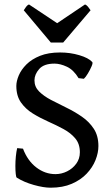

<svg xmlns="http://www.w3.org/2000/svg" viewBox="-20 -850 513 884"><path d="M366.2 -487.3 341.8 -490.2Q318.8 -528.3 288.1 -542.7Q257.3 -557.1 231 -557.1Q182.1 -557.1 160.4 -532.2Q138.7 -507.3 138.7 -480Q138.7 -450.2 159.9 -429Q181.2 -407.7 214.6 -390.1Q248 -372.6 285.9 -354.2Q323.7 -335.9 357.2 -312.7Q390.6 -289.6 411.9 -257.1Q433.1 -224.6 433.1 -177.7Q433.1 -146.5 419.7 -112.8Q406.2 -79.1 378.9 -50.3Q351.6 -21.5 310.3 -3.7Q269 14.2 212.9 14.2Q180.7 14.2 135.5 1.5Q90.3 -11.2 57.1 -32.2Q54.2 -33.7 52.5 -49.1Q50.8 -64.5 50.8 -86.2Q50.8 -107.9 53 -130.1Q55.2 -152.3 59.1 -168L85.9 -165.5Q106.9 -109.9 147.2 -79.1Q187.5 -48.3 235.4 -48.3Q263.2 -48.3 288.8 -61Q314.5 -73.7 331.1 -96.4Q347.7 -119.1 347.7 -148.9Q347.7 -187.5 326.7 -212.6Q305.7 -237.8 272.2 -255.9Q238.8 -273.9 201.4 -290.5Q164.1 -307.1 130.9 -327.6Q97.7 -348.1 76.4 -378.4Q55.2 -408.7 55.2 -454.1Q55.2 -476.1 66.4 -502.7Q77.6 -529.3 101.8 -553.5Q126 -577.6 164.3 -593Q202.6 -608.4 256.8 -608.4Q303.2 -608.4 345.2 -595.9Q387.2 -583.5 404.3 -564.9Q408.7 -561.5 401.9 -545.2Q395 -528.8 384.5 -511.5Q374 -494.1 366.2 -487.3ZM271 -654.3H213.9L89.4 -802.7Q95.2 -811.5 100.3 -818.8Q105.5 -826.2 113.3 -829.6L243.2 -743.2L371.6 -829.6Q379.4 -826.2 385.3 -818.8Q391.1 -811.5 397 -802.7Z"/></svg>

Font: Namdhinggo Medium
Style: Regular
Weight: 500
Designer: Victor Gaultney
Foundry: SIL International
Version: Version 3.001